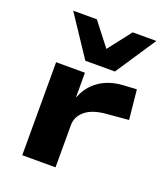

<svg xmlns="http://www.w3.org/2000/svg" viewBox="-142 -877 847 976"><g transform="rotate(20 281.5 -389.5)"><path d="M93 0V-503H249V-372H251Q273 -431 325 -468Q377 -505 454 -510L526 -514L542 -354L426 -344Q349 -338 311 -306Q273 -274 273 -229V0ZM230 -561 85 -779H213L310 -654L407 -779H535L390 -561Z"/></g></svg>

Font: Nunito Sans 7pt Expanded ExtraBold
Style: Regular
Weight: 800
Width: 7
Designer: Vernon Adams
Foundry: Vernon Adams
Version: Version 3.101;gftools[0.9.27]